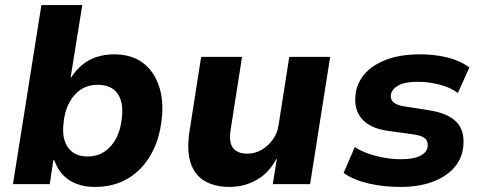

<svg xmlns="http://www.w3.org/2000/svg" viewBox="-20 -725 1897 756"><path d="M353 11Q294 11 253 -15.5Q212 -42 194 -94H190L176 0H31L143 -705H304L258 -420H260Q280 -450 305 -470.5Q330 -491 361.5 -501Q393 -511 429 -511Q498 -511 542 -478Q586 -445 605.5 -387.5Q625 -330 617 -259Q609 -178 575 -117.5Q541 -57 485 -23Q429 11 353 11ZM325 -109Q364 -109 392.5 -128.5Q421 -148 438.5 -182.5Q456 -217 460 -262Q467 -323 442.5 -357Q418 -391 365 -391Q327 -391 298.5 -372.5Q270 -354 252 -319.5Q234 -285 230 -239Q223 -179 248 -144Q273 -109 325 -109Z M883 11Q825 11 785 -13Q745 -37 730 -85.5Q715 -134 726 -207L772 -501H933L888 -213Q883 -184 888 -163Q893 -142 909.5 -131Q926 -120 953 -120Q984 -120 1010 -135Q1036 -150 1054.5 -176Q1073 -202 1077 -233L1119 -501H1280L1201 0H1054L1070 -99H1068Q1039 -44 990.5 -16.5Q942 11 883 11Z M1558 11Q1488 11 1429.5 -3Q1371 -17 1333 -44L1377 -146Q1401 -130 1432 -119.5Q1463 -109 1495.5 -103.5Q1528 -98 1558 -98Q1609 -98 1635.5 -112Q1662 -126 1664 -149Q1666 -168 1654.5 -179Q1643 -190 1614 -195L1506 -210Q1436 -220 1404.5 -257.5Q1373 -295 1380 -352Q1384 -395 1413.5 -431Q1443 -467 1498.5 -489Q1554 -511 1634 -511Q1671 -511 1707.5 -505.5Q1744 -500 1775.5 -488Q1807 -476 1828 -459L1783 -359Q1753 -381 1710 -392Q1667 -403 1625 -403Q1573 -403 1547.5 -388Q1522 -373 1519 -351Q1517 -334 1528.5 -323Q1540 -312 1567 -307L1669 -291Q1745 -279 1778 -244Q1811 -209 1804 -147Q1799 -99 1767 -63.5Q1735 -28 1681.5 -8.5Q1628 11 1558 11Z"/></svg>

Font: Nunito Sans 8pt ExtraBold
Style: Italic
Weight: 800
Italic angle: -9°
Version: Version 3.101;gftools[0.9.27]